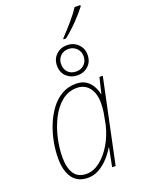

<svg xmlns="http://www.w3.org/2000/svg" viewBox="-178 -1045 842 1134"><g transform="rotate(-20 243.5 -477.5)"><path d="M315 -814Q345 -845 381.5 -887Q418 -929 441 -965H477V-957Q453 -925 413 -883.5Q373 -842 330 -808H315ZM321 -580Q281 -580 253 -605.5Q225 -631 225 -675Q225 -716 252.5 -742.5Q280 -769 321 -769Q362 -769 389.5 -742Q417 -715 417 -675Q417 -632 389.5 -606Q362 -580 321 -580ZM322 -604Q353 -604 372.5 -624Q392 -644 392 -675Q392 -705 371.5 -725Q351 -745 322 -745Q290 -745 270.5 -725Q251 -705 251 -675Q251 -643 270 -623.5Q289 -604 322 -604ZM173 10Q108 10 76 -34.5Q44 -79 44 -158Q44 -206 53.5 -258Q63 -310 83 -360Q103 -410 132.5 -450Q162 -490 202 -513.5Q242 -537 292 -537Q330 -537 354.5 -521Q379 -505 393 -480Q407 -455 412 -428H414L438 -527H459L348 0H326L349 -117H347Q329 -86 302.5 -57Q276 -28 243 -9Q210 10 173 10ZM172 -15Q216 -15 257 -47Q298 -79 329.5 -132Q361 -185 376 -249Q384 -287 389 -318.5Q394 -350 394 -379Q394 -442 365.5 -477Q337 -512 289 -512Q236 -512 195 -479Q154 -446 126.5 -392.5Q99 -339 84.5 -276.5Q70 -214 70 -154Q70 -89 94.5 -52Q119 -15 172 -15Z"/></g></svg>

Font: Noto Sans SemiCondensed Thin
Style: Italic
Weight: 100
Width: 4
Italic angle: -12°
Designer: Monotype Design Team
Foundry: Monotype Imaging Inc.
Version: Version 2.013; ttfautohint (v1.8.4.7-5d5b)